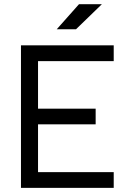

<svg xmlns="http://www.w3.org/2000/svg" viewBox="-20 -914 626 934"><path d="M82 0V-693.4H533.2V-616.7H165V-385.3H445.3V-309.1H165V-76.7H533.2V0ZM255.9 -771.5 364.3 -893.6H475.6L349.6 -771.5Z"/></svg>

Font: Cascadia Mono NF SemiLight
Style: Regular
Weight: 350
Monospace: yes
Designer: Aaron Bell
Foundry: Saja Typeworks
Version: Version 2404.023; ttfautohint (v1.8.4)